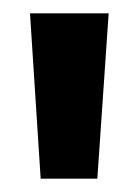

<svg xmlns="http://www.w3.org/2000/svg" viewBox="-20 -730 208 288"><path d="M41 -462 25 -710H143L126 -462Z"/></svg>

Font: Bricolage Grotesque 96pt ExtraBold SemiBold
Style: Regular
Weight: 600
Version: Version 1.001;gftools[0.9.33.dev8+g029e19f]